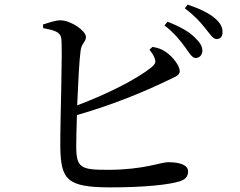

<svg xmlns="http://www.w3.org/2000/svg" viewBox="-20 -807 1040 831"><path d="M627 -592C634 -583 644 -570 649 -556C656 -538 652 -530 636 -516C573 -465 445 -400 314 -351C318 -445 323 -546 329 -589C333 -620 352 -626 352 -647C352 -673 290 -717 244 -719C220 -720 190 -708 166 -701L167 -685C217 -676 241 -668 245 -642C252 -600 240 -278 241 -173C243 -29 269 4 459 4C609 4 712 -8 757 -22C779 -29 794 -40 794 -65C794 -92 761 -105 707 -105C676 -105 601 -72 447 -72C330 -72 310 -80 310 -174C310 -200 311 -251 313 -309C478 -356 616 -416 693 -453C731 -472 758 -478 758 -499C758 -521 730 -560 698 -582C681 -594 664 -600 640 -604ZM692 -697C736 -663 761 -630 781 -603C799 -578 810 -558 825 -556C842 -555 855 -568 856 -586C856 -606 846 -623 823 -645C797 -671 757 -693 705 -713ZM780 -771C826 -736 848 -710 868 -685C889 -660 900 -639 917 -638C933 -638 943 -648 943 -666C944 -688 935 -707 909 -729C884 -750 844 -770 792 -787Z"/></svg>

Font: Noto Serif CJK JP Medium
Style: Regular
Weight: 500
Designer: Ryoko NISHIZUKA 西塚涼子 (kana & ideographs); Frank Grießhammer (Latin, Greek & Cyrillic); Wenlong ZHANG 张文龙 (bopomofo); San
Foundry: Adobe Systems Incorporated
Version: Version 1.000;PS 1;hotconv 16.6.53;makeotf.lib2.5.65590